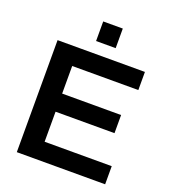

<svg xmlns="http://www.w3.org/2000/svg" viewBox="-155 -991 983 1105"><g transform="rotate(20 336.0 -438.5)"><path d="M76 0V-686H611V-575H206V-406H567V-295H206V-111H617V0ZM286 -757V-877H406V-757Z"/></g></svg>

Font: Archivo SemiBold
Style: Regular
Weight: 600
Designer: Hector Gatti
Foundry: Omnibus-Type
Version: Version 2.001